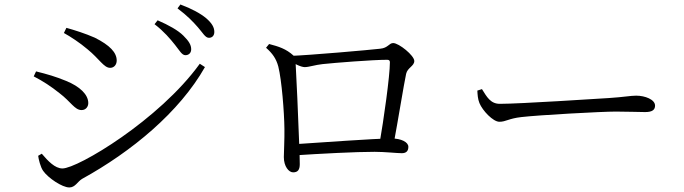

<svg xmlns="http://www.w3.org/2000/svg" viewBox="-20 -819 3040 853"><path d="M803.6 -573.8C818.3 -573.8 829.4 -583.4 829.4 -600C829.4 -619.3 819.3 -636.3 794.5 -660.8C771 -684.1 730.6 -707 680.3 -728.8L666.6 -711.5C709.2 -678.8 736.4 -646.1 757.6 -619.5C777.9 -594.1 788.2 -573.8 803.6 -573.8ZM287.9 13.8C314.1 13.8 324.3 -11.9 344.4 -24.1C565.3 -145.8 777 -320.8 890.5 -521L867.6 -535.8C687.6 -286.2 325.3 -70.6 257.4 -70.6C224.1 -70.6 193.1 -103.9 165.6 -136.1L149.6 -126.9C151.2 -112.1 159.8 -76.5 171.7 -59.9C193.6 -28.4 256.3 13.8 287.9 13.8ZM342.5 -330C361.6 -330 372.2 -345.3 372.2 -360.9C372.2 -399.1 334.6 -434.8 273.4 -459.7C228.2 -478.3 190.4 -489.4 140.2 -501.8L129.8 -479.7C171.4 -458.2 206.3 -435.5 244.2 -405.2C295.5 -366.2 311.8 -330 342.5 -330ZM469.3 -517.6C487.3 -517.6 498.5 -532.2 498.5 -550C498.5 -585.3 468.7 -617.7 401.1 -651.6C358 -670.5 312.3 -684.9 275 -695.3L263.9 -672.4C292.4 -656.8 334.9 -629 368.7 -600.2C421.7 -557.1 441.3 -517.6 469.3 -517.6ZM908.2 -651C922.7 -651 932.2 -660.9 932.2 -677C932.2 -698 920.9 -716.5 895.6 -738.4C870.9 -758.8 832.4 -780.2 781.4 -799.1L768.7 -781.8C813 -748.4 837 -723.1 859.3 -697.7C881.3 -672.7 891.9 -651 908.2 -651Z M1665.2 -175.3 1727.8 -173.8C1748.9 -286.3 1773.9 -442.7 1784.3 -491C1790.2 -518.4 1820.6 -525.3 1820.6 -548C1820.6 -572.4 1752.1 -627.7 1726.8 -627.7C1708.1 -627.7 1704.3 -605.9 1669.2 -602.6C1627.7 -597.6 1351.6 -573.2 1268.3 -570.6V-549.3C1283.6 -537.9 1316.2 -520.8 1334 -520.8C1352.4 -520.8 1380.5 -530.8 1413.1 -534.2C1467.9 -540.1 1636.2 -553.4 1700.1 -553.4C1709 -553.4 1712.2 -549.7 1712.2 -542.5C1712.2 -481.5 1684.9 -288.3 1665.2 -175.3ZM1282.3 -53.3C1303.4 -53.3 1311.8 -65.2 1311.8 -89.7C1311.8 -117.8 1310.6 -136.3 1309.8 -166.4C1305.7 -283 1296 -500.3 1293 -545.9C1292 -559.3 1291.8 -564.9 1284.5 -571.6C1250.7 -602.3 1218.1 -612.4 1175.5 -623.5L1162 -606.8C1190.4 -581.8 1207 -558.7 1216.4 -523.5C1231.4 -464.4 1242.9 -320.7 1243.6 -246C1244.4 -203 1241 -141.4 1241 -121.1C1241 -80.2 1262.6 -53.3 1282.3 -53.3ZM1280.9 -177.8 1281.1 -128.3C1407.4 -136.5 1559.4 -144.5 1644.4 -144.5C1690.4 -144.5 1742.8 -138.4 1765.3 -138.4C1786.5 -138.4 1794.2 -149.8 1794.2 -166.8C1794.2 -188 1761.7 -203.8 1719.9 -203.8C1643.6 -203.8 1406.6 -185.7 1280.9 -177.8Z M2198.6 -278C2227.9 -278 2239.4 -292.5 2296.5 -298.9C2371.3 -307.7 2652.2 -323.3 2715.3 -323.3C2776.3 -323.3 2811.3 -321.1 2846.2 -321.1C2879.5 -321.1 2890.2 -332.2 2890.2 -349.8C2890.2 -377.1 2845.2 -394 2806.6 -394C2781.1 -394 2753.1 -387.9 2686.1 -383.5C2640.2 -380.7 2289.8 -357.7 2200.6 -357.7C2159 -357.7 2142.6 -389 2121.2 -423.1L2100.7 -416.5C2101.8 -397.4 2102.5 -379.8 2110 -361.1C2123.9 -327.1 2170.7 -278 2198.6 -278Z"/></svg>

Font: Source Han Serif CN VF
Style: Regular
Weight: 250
Designer: Ryoko NISHIZUKA 西塚涼子 (kana & ideographs); Frank Grießhammer (Latin, Greek & Cyrillic); Wenlong ZHANG 张文龙 (bopomofo); San
Foundry: Adobe
Version: Version 2.002;hotconv 1.1.0;makeotfexe 2.6.0